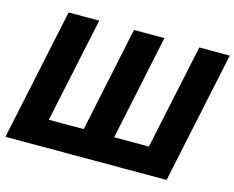

<svg xmlns="http://www.w3.org/2000/svg" viewBox="-99 -855 1220 999"><g transform="rotate(15 511.0 -355.0)"><path d="M4 0 154 -710H319L199 -144H387L506 -710H670L551 -144H738L858 -710H1022L872 0Z"/></g></svg>

Font: Raleway-v4020 ExtraBold
Style: Italic
Weight: 800
Italic angle: -12°
Designer: Matt McInerney, Pablo Impallari, Rodrigo Fuenzalida
Foundry: Matt McInerney, Pablo Impallari, Rodrigo Fuenzalida
Version: Version 4.020;PS 004.020;hotconv 1.0.88;makeotf.lib2.5.64775